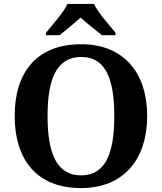

<svg xmlns="http://www.w3.org/2000/svg" viewBox="-20 -951 827 981"><path d="M215 -784V-771H284C312 -793 362 -834 392 -861C422 -834 473 -793 501 -771H570V-784C539 -822 481 -886 460 -931H325C304 -886 246 -822 215 -784ZM394 10C611 10 732 -137 732 -358C732 -580 611 -725 395 -725C166 -725 55 -580 55 -359C55 -137 166 10 394 10ZM394 -55C270 -55 223 -167 223 -358C223 -549 270 -660 395 -660C519 -660 564 -549 564 -358C564 -167 519 -55 394 -55Z"/></svg>

Font: Noto Serif Telugu
Style: Bold
Weight: 700
Designer: Jelle Bosma - Monotype Design Team
Foundry: Monotype Imaging Inc.
Version: Version 2.005